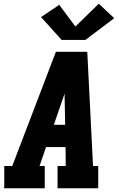

<svg xmlns="http://www.w3.org/2000/svg" viewBox="-20 -1014 640 1034"><path d="M0 0 3 -7V-120H46L281 -735H450L481 -120H509V0H290V-120H334L333 -222H228L193 -120H221V0ZM331 -342 328 -490Q328 -495 328 -500Q328 -505 328 -510Q326 -505 324.5 -500Q323 -495 321 -490L270 -342ZM440 -799H312L201 -922L299 -988L386 -871L512 -994L595 -916Z"/></svg>

Font: Iosevka Slab HvExObl
Style: Regular
Weight: 900
Width: 7
Italic angle: -9°
Monospace: yes
Designer: Belleve Invis
Foundry: Belleve Invis
Version: Version 11.1.1; ttfautohint (v1.8.3)